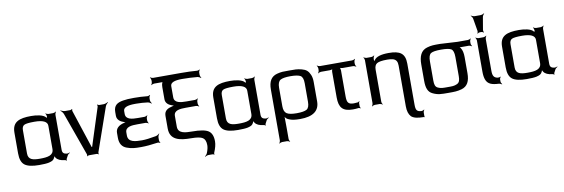

<svg xmlns="http://www.w3.org/2000/svg" viewBox="-63 -1225 5724 1947"><g transform="rotate(-10 2799.5 -251.5)"><path d="M501 -103V-464C501 -473 507 -488 512 -493L510 -495C505 -490 490 -484 481 -484H433C424 -484 409 -490 404 -495L402 -493C407 -488 413 -473 413 -464V-457C413 -454 409 -448 410 -446L413 -447C413 -449 407 -450 405 -452C381 -485 306 -494 256 -494C133 -494 60 -468 60 -357V-144C60 -85 74 -45 103 -23C132 -1 181 10 251 10C295 10 329 8 352 3C388 -6 399 -13 411 -35C415 -43 419 -54 419 -61L415 -60C415 -54 422 -41 427 -34C442 -12 472 2 516 6C521 6 530 11 532 15L535 13C533 9 534 0 536 -4L553 -36C558 -45 570 -55 578 -58L576 -62C569 -58 554 -54 543 -56C515 -60 501 -72 501 -103ZM270 -52C197 -52 149 -62 149 -127V-366C149 -393 157 -411 174 -419C190 -427 225 -431 278 -431C367 -431 411 -409 411 -366V-127C411 -61 348 -52 270 -52Z M1000 -484H956C950 -484 940 -489 938 -492L934 -490C937 -486 938 -476 937 -470L811 -78H806L677 -470C675 -476 676 -486 679 -490L675 -492C673 -489 663 -484 658 -484H605C590 -484 569 -492 559 -499L557 -496C566 -489 581 -472 587 -457L746 -13C748 -8 747 2 745 5L748 8C750 4 760 0 765 0H845C850 0 860 5 862 8L865 6C863 2 862 -8 864 -13L1019 -457C1024 -472 1039 -489 1048 -496L1046 -499C1036 -492 1015 -484 1000 -484Z M1178 -131V-162C1178 -220 1244 -224 1302 -224H1387C1396 -224 1411 -218 1416 -213L1418 -215C1413 -220 1407 -235 1407 -244V-266C1407 -275 1413 -290 1418 -295L1416 -297C1411 -292 1396 -286 1387 -286H1319C1260 -286 1194 -291 1194 -350V-380C1194 -415 1234 -432 1314 -432H1330C1369 -432 1408 -429 1446 -424C1458 -422 1475 -412 1481 -406L1484 -409C1478 -415 1470 -431 1470 -443V-467C1470 -475 1476 -488 1481 -492L1478 -495C1473 -491 1459 -486 1451 -487C1407 -492 1362 -494 1315 -494C1267 -494 1230 -492 1203 -487C1141 -477 1103 -454 1103 -385V-346C1103 -305 1138 -281 1174 -270C1182 -268 1192 -264 1198 -264V-268C1192 -268 1181 -264 1173 -262C1114 -248 1084 -218 1084 -174V-124C1084 -63 1109 -26 1155 -10C1204 8 1235 10 1301 10C1348 10 1406 5 1473 -5C1481 -6 1493 -2 1497 2L1500 -1C1495 -5 1490 -17 1490 -24V-53C1490 -67 1498 -84 1505 -91L1502 -94C1495 -86 1477 -75 1464 -73C1405 -62 1357 -56 1321 -56C1251 -56 1178 -61 1178 -131Z M1683 -342C1638 -332 1598 -314 1598 -259V-129C1598 -10 1696 10 1815 10C1874 10 1913 17 1934 31C1954 45 1964 70 1964 107C1964 130 1958 156 1945 188C1940 199 1928 211 1921 217L1923 220C1930 215 1946 208 1958 208H2001C2006 208 2015 212 2017 215L2020 212C2018 210 2017 201 2019 197C2038 153 2048 115 2048 82C2048 30 2033 -6 2004 -26C1974 -46 1918 -56 1835 -56C1765 -56 1692 -61 1692 -131V-242C1692 -300 1758 -304 1816 -304H1921C1930 -304 1945 -298 1950 -293L1952 -295C1947 -300 1941 -315 1941 -324V-346C1941 -355 1947 -370 1952 -375L1950 -377C1945 -372 1930 -366 1921 -366H1833C1774 -366 1708 -371 1708 -430V-546C1708 -581 1748 -598 1828 -598C1885 -598 1938 -595 1989 -590C2000 -588 2015 -580 2020 -573L2023 -576C2018 -582 2011 -599 2011 -610V-634C2011 -642 2017 -655 2022 -659L2019 -662C2015 -658 2000 -653 1992 -654C1945 -658 1891 -660 1829 -660H1541C1532 -660 1517 -666 1512 -671L1510 -669C1515 -664 1521 -649 1521 -640V-621C1521 -612 1515 -597 1510 -592L1512 -590C1517 -595 1532 -601 1541 -601H1620C1624 -601 1630 -601 1633 -603L1630 -606C1628 -604 1625 -598 1624 -594C1619 -582 1617 -568 1617 -551V-426C1617 -387 1647 -364 1681 -353C1689 -351 1701 -345 1708 -344V-348C1701 -348 1692 -344 1683 -342Z M2549 -103V-464C2549 -473 2555 -488 2560 -493L2558 -495C2553 -490 2538 -484 2529 -484H2481C2472 -484 2457 -490 2452 -495L2450 -493C2455 -488 2461 -473 2461 -464V-457C2461 -454 2457 -448 2458 -446L2461 -447C2461 -449 2455 -450 2453 -452C2429 -485 2354 -494 2304 -494C2181 -494 2108 -468 2108 -357V-144C2108 -85 2122 -45 2151 -23C2180 -1 2229 10 2299 10C2343 10 2377 8 2400 3C2436 -6 2447 -13 2459 -35C2463 -43 2467 -54 2467 -61L2463 -60C2463 -54 2470 -41 2475 -34C2490 -12 2520 2 2564 6C2569 6 2578 11 2580 15L2583 13C2581 9 2582 0 2584 -4L2601 -36C2606 -45 2618 -55 2626 -58L2624 -62C2617 -58 2602 -54 2591 -56C2563 -60 2549 -72 2549 -103ZM2318 -52C2245 -52 2197 -62 2197 -127V-366C2197 -393 2205 -411 2222 -419C2238 -427 2273 -431 2326 -431C2415 -431 2459 -409 2459 -366V-127C2459 -61 2396 -52 2318 -52Z M2788 -37C2793 -25 2806 -14 2828 -6C2853 5 2889 10 2938 10C3071 10 3138 -39 3138 -137V-336C3138 -365 3134 -390 3125 -411C3107 -452 3087 -471 3041 -483C2993 -495 2972 -494 2913 -494C2854 -494 2833 -495 2787 -483C2724 -466 2697 -417 2697 -336V188C2697 197 2691 212 2686 217L2688 219C2693 214 2708 208 2717 208H2767C2776 208 2791 214 2796 219L2798 217C2793 212 2787 197 2787 188V71C2787 52 2786 -9 2786 -36C2786 -38 2788 -41 2788 -42L2784 -41C2784 -40 2787 -39 2788 -37ZM3046 -149C3046 -108 3036 -82 3017 -71C2998 -60 2963 -54 2914 -54C2866 -54 2832 -60 2812 -73C2792 -86 2782 -111 2782 -149V-339C2782 -380 2792 -406 2812 -418C2831 -429 2866 -435 2915 -435C2964 -435 2999 -429 3018 -418C3037 -406 3046 -380 3046 -339V-149Z M3431 -136V-405C3431 -414 3427 -431 3422 -436L3420 -434C3425 -429 3442 -425 3451 -425H3560C3569 -425 3584 -419 3589 -414L3591 -416C3586 -421 3580 -436 3580 -445V-464C3580 -473 3586 -488 3591 -493L3589 -495C3584 -490 3569 -484 3560 -484H3228C3219 -484 3204 -490 3199 -495L3197 -493C3202 -488 3208 -473 3208 -464V-445C3208 -436 3202 -421 3197 -416L3199 -414C3204 -419 3219 -425 3228 -425H3320C3329 -425 3346 -429 3351 -434L3349 -436C3344 -431 3340 -414 3340 -405V-141C3340 -36 3378 7 3482 7C3499 7 3519 6 3541 3C3547 3 3556 7 3559 10L3562 7C3559 4 3554 -6 3554 -12V-45C3554 -51 3558 -59 3561 -62L3558 -65C3555 -62 3549 -56 3543 -55C3525 -53 3511 -52 3502 -52C3444 -52 3431 -74 3431 -136Z M4105 64V-355C4105 -461 4052 -494 3937 -494C3857 -494 3807 -478 3787 -447C3784 -442 3777 -437 3776 -433L3780 -431C3781 -435 3778 -443 3778 -448V-464C3778 -473 3784 -488 3789 -493L3787 -495C3782 -490 3767 -484 3758 -484H3708C3699 -484 3684 -490 3679 -495L3677 -493C3682 -488 3688 -473 3688 -464V-20C3688 -11 3682 4 3677 9L3679 11C3684 6 3699 0 3708 0H3758C3767 0 3782 6 3787 11L3789 9C3784 4 3778 -11 3778 -20V-350C3778 -381 3787 -402 3805 -413C3823 -424 3858 -430 3911 -430C3934 -430 3953 -428 3968 -424C4002 -414 4015 -391 4015 -350V69C4015 117 4026 152 4047 175C4068 197 4111 208 4174 208H4179C4181 208 4183 211 4184 212L4187 209C4186 208 4183 206 4183 204V164C4183 155 4189 141 4194 137L4191 134C4186 139 4173 144 4164 144C4114 141 4105 123 4105 64Z M4466 -494C4403 -494 4378 -495 4331 -481C4267 -462 4243 -405 4243 -321V-153C4243 -82 4258 -35 4306 -14C4356 10 4390 10 4466 10C4527 10 4555 10 4602 -3C4664 -21 4689 -72 4689 -153V-319C4689 -360 4682 -392 4667 -414C4662 -421 4655 -429 4650 -432L4648 -429C4653 -426 4665 -425 4673 -425H4752C4761 -425 4776 -419 4781 -414L4783 -416C4778 -421 4772 -436 4772 -445V-464C4772 -473 4778 -488 4783 -493L4781 -495C4776 -490 4761 -484 4752 -484H4645C4628 -484 4484 -494 4466 -494ZM4597 -140C4597 -100 4591 -74 4564 -62C4534 -48 4513 -49 4466 -49C4419 -49 4398 -48 4368 -62C4341 -74 4335 -100 4335 -140V-336C4335 -381 4344 -408 4362 -419C4380 -430 4415 -435 4466 -435C4517 -435 4552 -430 4570 -419C4588 -408 4597 -381 4597 -336V-140Z M4932 -136V-464C4932 -473 4938 -488 4943 -493L4941 -495C4936 -490 4921 -484 4912 -484H4861C4852 -484 4837 -490 4832 -495L4830 -493C4835 -488 4841 -473 4841 -464V-141C4841 -108 4845 -82 4852 -62C4870 -9 4916 4 4981 7C4992 7 5008 14 5014 19L5017 17C5011 11 5004 -3 5004 -13V-34C5004 -42 5010 -54 5015 -57L5012 -61C5008 -57 4993 -54 4985 -55C4944 -62 4932 -83 4932 -136ZM4920 -557 4942 -687C4944 -699 4954 -714 4961 -720L4959 -723C4952 -717 4934 -710 4922 -710H4862C4850 -710 4832 -717 4825 -723L4823 -720C4830 -714 4840 -699 4842 -687L4864 -557C4865 -549 4862 -537 4858 -533L4862 -530C4865 -535 4877 -540 4884 -540H4900C4907 -540 4919 -535 4922 -530L4926 -533C4922 -537 4919 -549 4920 -557Z M5522 -103V-464C5522 -473 5528 -488 5533 -493L5531 -495C5526 -490 5511 -484 5502 -484H5454C5445 -484 5430 -490 5425 -495L5423 -493C5428 -488 5434 -473 5434 -464V-457C5434 -454 5430 -448 5431 -446L5434 -447C5434 -449 5428 -450 5426 -452C5402 -485 5327 -494 5277 -494C5154 -494 5081 -468 5081 -357V-144C5081 -85 5095 -45 5124 -23C5153 -1 5202 10 5272 10C5316 10 5350 8 5373 3C5409 -6 5420 -13 5432 -35C5436 -43 5440 -54 5440 -61L5436 -60C5436 -54 5443 -41 5448 -34C5463 -12 5493 2 5537 6C5542 6 5551 11 5553 15L5556 13C5554 9 5555 0 5557 -4L5574 -36C5579 -45 5591 -55 5599 -58L5597 -62C5590 -58 5575 -54 5564 -56C5536 -60 5522 -72 5522 -103ZM5291 -52C5218 -52 5170 -62 5170 -127V-366C5170 -393 5178 -411 5195 -419C5211 -427 5246 -431 5299 -431C5388 -431 5432 -409 5432 -366V-127C5432 -61 5369 -52 5291 -52Z"/></g></svg>

Font: Gamestation Storm
Style: Regular
Weight: 400
Designer: Jonas Hecksher
Foundry: Jonas Hecksher, Playtypeª, e-types AS
Version: Version 1.003